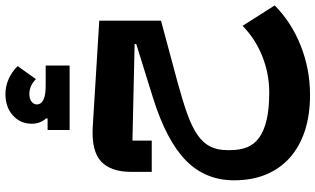

<svg xmlns="http://www.w3.org/2000/svg" viewBox="-247 -609 1160 706"><g transform="rotate(-90 333.0 -256.0)"><path d="M337 304Q263 304 205 285Q147 266 106.5 230Q66 194 44.5 142.5Q23 91 23 25Q23 -81 96 -152.5Q169 -224 325 -273L524 -335V-341L169 -349V-278H54V-353Q54 -429 92.5 -464.5Q131 -500 219 -495L610 -471V-244L387 -184Q317 -165 269 -148Q221 -131 191 -110.5Q161 -90 147.5 -63.5Q134 -37 134 -1V11Q134 46 144.5 72.5Q155 99 180 117Q205 135 245.5 144.5Q286 154 346 154Q415 154 479 128.5Q543 103 591 56L666 174Q605 235 518.5 269.5Q432 304 337 304ZM208 -661H250L251 -666Q231 -688 231 -719Q231 -761 261.5 -788.5Q292 -816 340 -816Q369 -816 396 -804Q423 -792 443 -771L395 -704Q371 -728 340 -728Q323 -728 312.5 -720Q302 -712 302 -701Q302 -668 371 -668H445V-580H208Z"/></g></svg>

Font: IBM Plex Sans Arabic
Style: Bold
Weight: 700
Designer: Mike Abbink, Paul van der Laan, Pieter van Rosmalen, Wael Morcos, Khajak Apelian
Foundry: Bold Monday
Version: Version 1.2